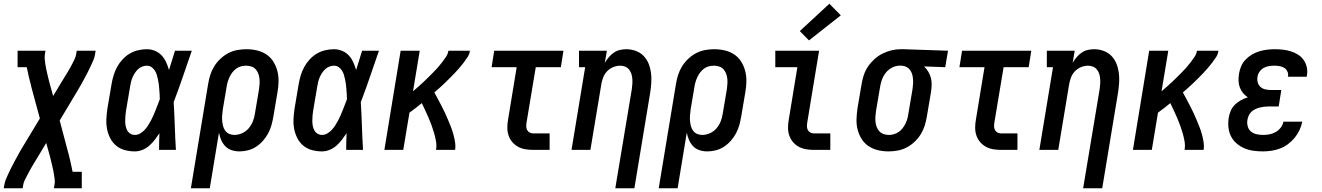

<svg xmlns="http://www.w3.org/2000/svg" viewBox="-45 -801 7065 1026"><path d="M-25 205 -22 187Q-19 170 -12.5 154.5Q-6 139 1.5 123.5Q9 108 16.5 92.5Q24 77 32.5 62Q41 47 49 31.5Q57 16 66 1L168 -168L122 -338Q122 -338 122 -338Q122 -338 122 -338V-340Q115 -365 109 -390.5Q103 -416 98 -442H49V-530H198L195 -512Q193 -498 194 -485Q195 -472 197 -459.5Q199 -447 201.5 -434.5Q204 -422 207 -409.5Q210 -397 213 -384.5Q216 -372 219 -360L239 -288L289 -371Q296 -383 303 -394Q310 -405 317 -416.5Q324 -428 330.5 -440Q337 -452 343 -463.5Q349 -475 354.5 -487Q360 -499 362 -512L365 -530H466L463 -512Q461 -495 454 -479.5Q447 -464 440 -448.5Q433 -433 425 -417.5Q417 -402 409 -387Q401 -372 392.5 -356.5Q384 -341 375 -326L274 -157L319 13Q319 13 319 13Q319 13 319 13V15H320Q326 40 332 65.5Q338 91 343 117H392V205H243L246 187Q249 173 247.5 160Q246 147 244 134.5Q242 122 239.5 109.5Q237 97 234 84.5Q231 72 228 59.5Q225 47 222 35L202 -37L152 46Q145 58 138 69Q131 80 124.5 91.5Q118 103 111.5 115Q105 127 99 138.5Q93 150 87 162Q81 174 79 187L76 205Z M676 8Q648 8 622 1Q596 -6 576 -22.5Q556 -39 544 -62.5Q532 -86 527 -112Q522 -138 523.5 -166Q525 -194 529 -221L551 -351Q555 -375 562 -398Q569 -421 580.5 -442.5Q592 -464 609.5 -483Q627 -502 648 -514.5Q669 -527 693 -532.5Q717 -538 740 -538Q763 -538 784 -529Q805 -520 819.5 -504Q834 -488 843 -468Q852 -448 858 -427Q866 -452 874 -478Q882 -504 890 -530H980Q956 -461 932.5 -392Q909 -323 883 -255Q887 -191 889 -127.5Q891 -64 895 0H805Q805 -22 805.5 -44.5Q806 -67 807 -89Q795 -71 782 -54Q769 -37 752.5 -22.5Q736 -8 716 0Q696 8 676 8ZM676 -80Q691 -80 704.5 -88Q718 -96 728.5 -107.5Q739 -119 747.5 -132.5Q756 -146 763 -159.5Q770 -173 776 -187Q782 -201 787.5 -215Q793 -229 798.5 -243Q804 -257 809 -271Q809 -285 808 -298Q807 -311 806 -324.5Q805 -338 803.5 -351Q802 -364 799 -377Q796 -390 792.5 -402Q789 -414 782 -424.5Q775 -435 764.5 -442.5Q754 -450 740 -450Q727 -450 714.5 -445Q702 -440 692.5 -431Q683 -422 675.5 -410.5Q668 -399 663 -387Q658 -375 655 -362.5Q652 -350 650 -337L628 -207Q626 -194 625 -180.5Q624 -167 624 -154Q624 -141 626.5 -128Q629 -115 635 -104Q641 -93 652 -86.5Q663 -80 676 -80Z M975 205 1067 -351Q1071 -376 1078.5 -400Q1086 -424 1099.5 -446Q1113 -468 1132.5 -486.5Q1152 -505 1175 -517Q1198 -529 1223 -533.5Q1248 -538 1272 -538Q1301 -538 1328.5 -531.5Q1356 -525 1378.5 -510Q1401 -495 1415.5 -472Q1430 -449 1437 -422Q1444 -395 1443.5 -366Q1443 -337 1438 -309L1416 -179Q1412 -156 1406 -133.5Q1400 -111 1388.5 -89.5Q1377 -68 1361 -49.5Q1345 -31 1324.5 -17.5Q1304 -4 1281 2Q1258 8 1235 8Q1213 8 1193 1.5Q1173 -5 1159 -19.5Q1145 -34 1137 -53Q1129 -72 1125 -92L1076 205ZM1207 -80Q1228 -80 1248.5 -89Q1269 -98 1283.5 -115Q1298 -132 1306 -152Q1314 -172 1317 -193L1339 -323Q1341 -337 1342 -352Q1343 -367 1341.5 -381Q1340 -395 1335 -408Q1330 -421 1321 -431Q1312 -441 1298.5 -445.5Q1285 -450 1270 -450Q1257 -450 1243 -446.5Q1229 -443 1217.5 -434.5Q1206 -426 1197 -414.5Q1188 -403 1182 -390Q1176 -377 1172 -364Q1168 -351 1166 -337L1146 -219Q1144 -204 1142.5 -188.5Q1141 -173 1142 -158.5Q1143 -144 1146.5 -129.5Q1150 -115 1158 -103.5Q1166 -92 1179 -86Q1192 -80 1207 -80Z M1676 8Q1648 8 1622 1Q1596 -6 1576 -22.5Q1556 -39 1544 -62.5Q1532 -86 1527 -112Q1522 -138 1523.5 -166Q1525 -194 1529 -221L1551 -351Q1555 -375 1562 -398Q1569 -421 1580.5 -442.5Q1592 -464 1609.5 -483Q1627 -502 1648 -514.5Q1669 -527 1693 -532.5Q1717 -538 1740 -538Q1763 -538 1784 -529Q1805 -520 1819.5 -504Q1834 -488 1843 -468Q1852 -448 1858 -427Q1866 -452 1874 -478Q1882 -504 1890 -530H1980Q1956 -461 1932.5 -392Q1909 -323 1883 -255Q1887 -191 1889 -127.5Q1891 -64 1895 0H1805Q1805 -22 1805.5 -44.5Q1806 -67 1807 -89Q1795 -71 1782 -54Q1769 -37 1752.5 -22.5Q1736 -8 1716 0Q1696 8 1676 8ZM1676 -80Q1691 -80 1704.5 -88Q1718 -96 1728.5 -107.5Q1739 -119 1747.5 -132.5Q1756 -146 1763 -159.5Q1770 -173 1776 -187Q1782 -201 1787.5 -215Q1793 -229 1798.5 -243Q1804 -257 1809 -271Q1809 -285 1808 -298Q1807 -311 1806 -324.5Q1805 -338 1803.5 -351Q1802 -364 1799 -377Q1796 -390 1792.5 -402Q1789 -414 1782 -424.5Q1775 -435 1764.5 -442.5Q1754 -450 1740 -450Q1727 -450 1714.5 -445Q1702 -440 1692.5 -431Q1683 -422 1675.5 -410.5Q1668 -399 1663 -387Q1658 -375 1655 -362.5Q1652 -350 1650 -337L1628 -207Q1626 -194 1625 -180.5Q1624 -167 1624 -154Q1624 -141 1626.5 -128Q1629 -115 1635 -104Q1641 -93 1652 -86.5Q1663 -80 1676 -80Z M2009 0 2096 -530H2198L2162 -313Q2176 -325 2189.5 -337Q2203 -349 2216.5 -361.5Q2230 -374 2243 -387Q2256 -400 2269 -413Q2282 -426 2294 -439.5Q2306 -453 2317 -467.5Q2328 -482 2338.5 -497.5Q2349 -513 2351 -530H2466Q2464 -512 2454 -496.5Q2444 -481 2432.5 -466Q2421 -451 2409 -437Q2397 -423 2384 -409.5Q2371 -396 2358 -383Q2345 -370 2331.5 -357Q2318 -344 2304 -331.5Q2290 -319 2276 -307Q2286 -289 2295.5 -271Q2305 -253 2314.5 -235Q2324 -217 2332.5 -198.5Q2341 -180 2349 -161Q2357 -142 2364.5 -123Q2372 -104 2377.5 -84Q2383 -64 2386.5 -42.5Q2390 -21 2387 0H2285Q2289 -23 2285 -45.5Q2281 -68 2275 -89Q2269 -110 2261.5 -130.5Q2254 -151 2245.5 -171Q2237 -191 2227.5 -211Q2218 -231 2209 -250Q2193 -237 2176.5 -224Q2160 -211 2143 -199L2110 0Z M2805 0Q2783 0 2762 -3.5Q2741 -7 2723 -17Q2705 -27 2692 -42.5Q2679 -58 2672.5 -77.5Q2666 -97 2666 -118.5Q2666 -140 2670 -162L2716 -442H2582L2596 -530H2966L2952 -442H2818L2769 -148Q2767 -137 2767 -126.5Q2767 -116 2771.5 -107Q2776 -98 2785 -93Q2794 -88 2805 -88H2892V0Z M3243 205 3331 -323Q3333 -337 3334 -351.5Q3335 -366 3334 -379.5Q3333 -393 3329 -406Q3325 -419 3316.5 -429.5Q3308 -440 3295.5 -445Q3283 -450 3269 -450Q3250 -450 3231 -442Q3212 -434 3198.5 -419.5Q3185 -405 3178 -386.5Q3171 -368 3168 -349L3110 0H3009L3082 -442H3049V-530H3198L3187 -465Q3196 -481 3208 -495Q3220 -509 3235 -519.5Q3250 -530 3267.5 -534Q3285 -538 3302 -538Q3328 -538 3352.5 -529Q3377 -520 3394 -502.5Q3411 -485 3420.5 -462Q3430 -439 3433.5 -413.5Q3437 -388 3435.5 -361.5Q3434 -335 3430 -309L3345 205Z M3475 205 3567 -351Q3571 -376 3578.5 -400Q3586 -424 3599.5 -446Q3613 -468 3632.5 -486.5Q3652 -505 3675 -517Q3698 -529 3723 -533.5Q3748 -538 3772 -538Q3801 -538 3828.5 -531.5Q3856 -525 3878.5 -510Q3901 -495 3915.5 -472Q3930 -449 3937 -422Q3944 -395 3943.5 -366Q3943 -337 3938 -309L3916 -179Q3912 -156 3906 -133.5Q3900 -111 3888.5 -89.5Q3877 -68 3861 -49.5Q3845 -31 3824.5 -17.5Q3804 -4 3781 2Q3758 8 3735 8Q3713 8 3693 1.5Q3673 -5 3659 -19.5Q3645 -34 3637 -53Q3629 -72 3625 -92L3576 205ZM3707 -80Q3728 -80 3748.5 -89Q3769 -98 3783.5 -115Q3798 -132 3806 -152Q3814 -172 3817 -193L3839 -323Q3841 -337 3842 -352Q3843 -367 3841.5 -381Q3840 -395 3835 -408Q3830 -421 3821 -431Q3812 -441 3798.5 -445.5Q3785 -450 3770 -450Q3757 -450 3743 -446.5Q3729 -443 3717.5 -434.5Q3706 -426 3697 -414.5Q3688 -403 3682 -390Q3676 -377 3672 -364Q3668 -351 3666 -337L3646 -219Q3644 -204 3642.5 -188.5Q3641 -173 3642 -158.5Q3643 -144 3646.5 -129.5Q3650 -115 3658 -103.5Q3666 -92 3679 -86Q3692 -80 3707 -80Z M4305 0Q4283 0 4262 -3.5Q4241 -7 4223 -17Q4205 -27 4192 -42.5Q4179 -58 4172.5 -77.5Q4166 -97 4166 -118.5Q4166 -140 4170 -162L4216 -442H4098V-530H4332L4269 -148Q4267 -137 4267 -126.5Q4267 -116 4271.5 -107Q4276 -98 4285 -93Q4294 -88 4305 -88H4392V0ZM4278 -585 4229 -635 4387 -781 4448 -719Z M4703 8Q4674 8 4646.5 1.5Q4619 -5 4596.5 -20Q4574 -35 4559.5 -58Q4545 -81 4538 -108Q4531 -135 4532 -164Q4533 -193 4537 -221L4559 -351Q4563 -376 4571 -400Q4579 -424 4593.5 -445.5Q4608 -467 4628 -485Q4648 -503 4671 -514.5Q4694 -526 4718.5 -532Q4743 -538 4768 -538Q4771 -538 4775 -538Q4779 -538 4783 -538L5021 -530L5006 -442L4893 -446Q4906 -434 4915.5 -418Q4925 -402 4929.5 -384.5Q4934 -367 4933.5 -347.5Q4933 -328 4930 -309L4908 -179Q4904 -154 4896.5 -130Q4889 -106 4875.5 -84Q4862 -62 4842.5 -43.5Q4823 -25 4800 -13Q4777 -1 4752 3.5Q4727 8 4703 8ZM4705 -80Q4705 -80 4705 -80Q4705 -80 4705 -80Q4718 -80 4732 -84Q4746 -88 4757.5 -96Q4769 -104 4778 -115.5Q4787 -127 4793.5 -140Q4800 -153 4803.5 -166Q4807 -179 4809 -193L4831 -323Q4833 -337 4834 -350.5Q4835 -364 4834 -377.5Q4833 -391 4829.5 -403.5Q4826 -416 4818.5 -426.5Q4811 -437 4799.5 -443Q4788 -449 4774 -450H4768Q4767 -450 4765 -450Q4763 -450 4762 -450Q4742 -450 4722.5 -440Q4703 -430 4689.5 -413.5Q4676 -397 4668.5 -377Q4661 -357 4658 -337L4636 -207Q4634 -193 4633 -178Q4632 -163 4633.5 -149Q4635 -135 4640 -122Q4645 -109 4654.5 -99Q4664 -89 4677 -84.5Q4690 -80 4705 -80Z M5305 0Q5283 0 5262 -3.5Q5241 -7 5223 -17Q5205 -27 5192 -42.5Q5179 -58 5172.5 -77.5Q5166 -97 5166 -118.5Q5166 -140 5170 -162L5216 -442H5082L5096 -530H5466L5452 -442H5318L5269 -148Q5267 -137 5267 -126.5Q5267 -116 5271.5 -107Q5276 -98 5285 -93Q5294 -88 5305 -88H5392V0Z M5743 205 5831 -323Q5833 -337 5834 -351.5Q5835 -366 5834 -379.5Q5833 -393 5829 -406Q5825 -419 5816.5 -429.5Q5808 -440 5795.5 -445Q5783 -450 5769 -450Q5750 -450 5731 -442Q5712 -434 5698.5 -419.5Q5685 -405 5678 -386.5Q5671 -368 5668 -349L5610 0H5509L5582 -442H5549V-530H5698L5687 -465Q5696 -481 5708 -495Q5720 -509 5735 -519.5Q5750 -530 5767.5 -534Q5785 -538 5802 -538Q5828 -538 5852.5 -529Q5877 -520 5894 -502.5Q5911 -485 5920.5 -462Q5930 -439 5933.5 -413.5Q5937 -388 5935.5 -361.5Q5934 -335 5930 -309L5845 205Z M6009 0 6096 -530H6198L6162 -313Q6176 -325 6189.5 -337Q6203 -349 6216.5 -361.5Q6230 -374 6243 -387Q6256 -400 6269 -413Q6282 -426 6294 -439.5Q6306 -453 6317 -467.5Q6328 -482 6338.5 -497.5Q6349 -513 6351 -530H6466Q6464 -512 6454 -496.5Q6444 -481 6432.5 -466Q6421 -451 6409 -437Q6397 -423 6384 -409.5Q6371 -396 6358 -383Q6345 -370 6331.5 -357Q6318 -344 6304 -331.5Q6290 -319 6276 -307Q6286 -289 6295.5 -271Q6305 -253 6314.5 -235Q6324 -217 6332.5 -198.5Q6341 -180 6349 -161Q6357 -142 6364.5 -123Q6372 -104 6377.5 -84Q6383 -64 6386.5 -42.5Q6390 -21 6387 0H6285Q6289 -23 6285 -45.5Q6281 -68 6275 -89Q6269 -110 6261.5 -130.5Q6254 -151 6245.5 -171Q6237 -191 6227.5 -211Q6218 -231 6209 -250Q6193 -237 6176.5 -224Q6160 -211 6143 -199L6110 0Z M6704 8Q6678 8 6652.5 4.5Q6627 1 6604 -9Q6581 -19 6562.5 -35Q6544 -51 6533 -73Q6522 -95 6519.5 -120.5Q6517 -146 6521 -172Q6524 -191 6532 -209.5Q6540 -228 6554.5 -242Q6569 -256 6586.5 -265.5Q6604 -275 6623 -281Q6608 -291 6597 -304.5Q6586 -318 6580 -334.5Q6574 -351 6573.5 -369.5Q6573 -388 6576 -407Q6579 -427 6587.5 -447Q6596 -467 6611.5 -483Q6627 -499 6646 -510Q6665 -521 6685 -527Q6705 -533 6726 -535.5Q6747 -538 6767 -538Q6789 -538 6811 -535.5Q6833 -533 6853.5 -526.5Q6874 -520 6891.5 -509Q6909 -498 6921 -481Q6933 -464 6938 -442.5Q6943 -421 6939 -399Q6939 -397 6938.5 -395Q6938 -393 6937 -391H6837Q6837 -392 6837.5 -393Q6838 -394 6838 -394Q6840 -408 6834 -420Q6828 -432 6817.5 -438.5Q6807 -445 6793.5 -447.5Q6780 -450 6767 -450Q6752 -450 6737.5 -448Q6723 -446 6709.5 -439Q6696 -432 6686.5 -419Q6677 -406 6675 -392Q6672 -376 6676 -361Q6680 -346 6690.5 -336.5Q6701 -327 6716 -323.5Q6731 -320 6747 -320H6802L6788 -232H6732Q6720 -232 6708.5 -230.5Q6697 -229 6685.5 -226Q6674 -223 6662.5 -217.5Q6651 -212 6642 -203.5Q6633 -195 6628 -183.5Q6623 -172 6621 -161Q6618 -143 6622.5 -126Q6627 -109 6639.5 -98.5Q6652 -88 6669 -84Q6686 -80 6704 -80Q6721 -80 6738 -83Q6755 -86 6771 -95Q6787 -104 6798.5 -118.5Q6810 -133 6813 -151H6914Q6909 -127 6899 -105.5Q6889 -84 6873.5 -65Q6858 -46 6838 -31Q6818 -16 6795.5 -7.5Q6773 1 6749.5 4.5Q6726 8 6704 8Z"/></svg>

Font: Iosevka Curly Slab SmBdObl
Style: Regular
Weight: 600
Italic angle: -9°
Monospace: yes
Designer: Belleve Invis
Foundry: Belleve Invis
Version: Version 11.0.0; ttfautohint (v1.8.3)